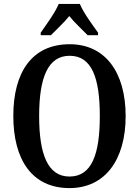

<svg xmlns="http://www.w3.org/2000/svg" viewBox="-20 -951 710 981"><path d="M188 -784V-771H240C267 -799 308 -836 334 -869C360 -836 401 -799 428 -771H481V-784C454 -822 406 -886 388 -931H280C262 -886 214 -822 188 -784ZM335 10C519 10 622 -137 622 -358C622 -580 519 -725 336 -725C142 -725 48 -580 48 -359C48 -137 142 10 335 10ZM335 -49C224 -49 180 -163 180 -358C180 -553 224 -666 336 -666C449 -666 490 -553 490 -358C490 -163 449 -49 335 -49Z"/></svg>

Font: Noto Serif Armenian Condensed SemiBold
Style: Regular
Weight: 600
Width: 3
Designer: Monotype Design Team
Foundry: Monotype Imaging Inc.
Version: Version 2.008